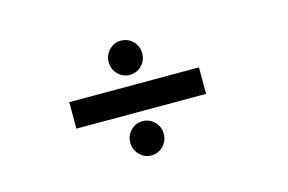

<svg xmlns="http://www.w3.org/2000/svg" viewBox="-71 -708 1206 805"><g transform="rotate(-15 532.0 -305.0)"><path d="M498.5 -406Q469 -406 447.8 -427.8Q426.5 -449.5 426.5 -480.5Q426.5 -511 447.8 -532.8Q469 -554.5 498.5 -554.5Q529.5 -554.5 550.8 -532.8Q572 -511 572 -480.5Q572 -449.5 550.8 -427.8Q529.5 -406 498.5 -406ZM223.5 -246.5V-361.5H786.5V-246.5ZM498.5 -56.5Q469 -56.5 447.8 -78.5Q426.5 -100.5 426.5 -131.5Q426.5 -161.5 447.8 -183.2Q469 -205 498.5 -205Q529.5 -205 550.8 -183.2Q572 -161.5 572 -131.5Q572 -100.5 550.8 -78.5Q529.5 -56.5 498.5 -56.5Z"/></g></svg>

Font: Trispace Expanded SemiBold
Style: Regular
Weight: 600
Width: 7
Designer: Tyler Finck
Foundry: Etcetera Type Company
Version: Version 1.210; ttfautohint (v1.8.3)